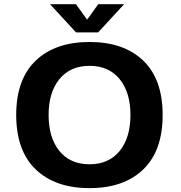

<svg xmlns="http://www.w3.org/2000/svg" viewBox="-20 -912 890 942"><path d="M589 -891.5 461.5 -753H353L225.5 -891.5H352.5L407.5 -815.5L462 -891.5ZM419.5 11Q251 11 155.2 -80.8Q59.5 -172.5 59.5 -348Q59.5 -523 155.2 -614.5Q251 -706 419.5 -706Q587.5 -706 682.8 -614.5Q778 -523 778 -348Q778 -172.5 682.8 -80.8Q587.5 11 419.5 11ZM419.5 -106Q513.5 -106 566.8 -171Q620 -236 620 -348Q620 -459 566.8 -524Q513.5 -589 419.5 -589Q325 -589 271.8 -524.2Q218.5 -459.5 218.5 -348Q218.5 -236 271.5 -171Q324.5 -106 419.5 -106Z"/></svg>

Font: League Mono Wide SemiBold
Style: Regular
Weight: 600
Width: 8
Designer: Tyler Finck
Foundry: The League of Moveable Type / Tyler Finck
Version: Version 2.210